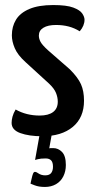

<svg xmlns="http://www.w3.org/2000/svg" viewBox="-20 -530 376 761"><path d="M147 10Q95 10 60.5 -2.5Q26 -15 26 -43Q26 -54 29.5 -67.5Q33 -81 42 -96Q63 -84 87 -78Q111 -72 137 -72Q172 -72 190.5 -86Q209 -100 209 -127Q209 -144 202 -161.5Q195 -179 175 -198L81 -284Q50 -312 38.5 -339Q27 -366 27 -390Q27 -425 43.5 -452Q60 -479 96.5 -494.5Q133 -510 191 -510Q244 -510 270.5 -500Q297 -490 306 -476.5Q315 -463 315 -452Q315 -428 296 -406Q275 -419 252 -425Q229 -431 202 -431Q170 -431 152 -420Q134 -409 134 -389Q134 -377 140.5 -364.5Q147 -352 170 -331L257 -255Q289 -223 301 -196Q313 -169 313 -131Q313 -64 268.5 -27Q224 10 147 10ZM158 211Q134 211 117.5 204.5Q101 198 101 198Q101 198 103 188Q105 178 108 167Q111 156 114 153Q119 148 131 156.5Q143 165 159 165Q176 165 183 155.5Q190 146 190 131Q190 113 182.5 105.5Q175 98 161 98Q141 98 130 101Q119 104 119 104L138 -2H186L175 59Q175 59 175 58Q175 57 191 57Q211 57 226 72.5Q241 88 241 124Q241 149 231 169Q221 189 202 200Q183 211 158 211Z"/></svg>

Font: Yanone Kaffeesatz ExtraLight Medium
Style: Regular
Weight: 500
Version: Version 2.003